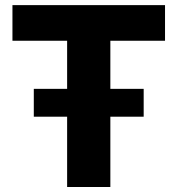

<svg xmlns="http://www.w3.org/2000/svg" viewBox="-20 -748 710 768"><path d="M29.8 -585V-727.5H640.1V-585H421.4V0H248.5V-585ZM115.2 -281.2V-392.6H554.7V-281.2Z"/></svg>

Font: Inter 18pt ExtraBold
Style: Regular
Weight: 800
Designer: Rasmus Andersson
Foundry: rsms
Version: Version 4.001;git-66647c0bb